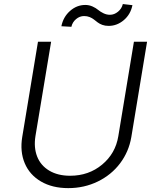

<svg xmlns="http://www.w3.org/2000/svg" viewBox="-20 -938 784 970"><path d="M656.6 -727.3H723L643.5 -245.7Q631 -171.9 587 -113.3Q543 -54.7 474.3 -21.1Q405.5 12.4 324.9 12.4Q244.3 12.4 187 -21.1Q129.6 -54.7 104.9 -113.5Q80.3 -172.2 92.3 -245.7L171.9 -727.3H238.3L159.1 -250.4Q149.9 -192.8 167.6 -147.4Q185.4 -101.9 228.7 -76Q272 -50.1 334.2 -50.1Q428.3 -50.1 495.9 -106.4Q563.6 -162.6 577.8 -250.4ZM340.6 -802.6 290.1 -805.4Q299.4 -852.3 333.6 -882.6Q367.9 -913 410.9 -913Q430.4 -913 447.6 -905.2Q464.8 -897.4 475.7 -888.1Q486.5 -878.9 502.5 -871.1Q518.5 -863.3 535.5 -863.3Q557.2 -863.3 576.2 -878.9Q595.2 -894.5 600.5 -917.6L649.1 -911.9Q639.6 -865.1 605.3 -836.1Q571 -807.2 528.8 -807.2Q511 -807.2 497 -812.3Q483 -817.5 473.4 -824.8Q463.8 -832 454.7 -839.3Q445.7 -846.6 433.1 -851.7Q420.5 -856.9 404.8 -856.9Q382.5 -856.9 364.2 -841.4Q345.9 -826 340.6 -802.6Z"/></svg>

Font: Karasuma Gothic
Style: Light Italic
Weight: 300
Italic angle: 9.39998°
Designer: Rasmus Andersson / Ryoko Nishizuka
Foundry: rsms
Version: Version 1.00